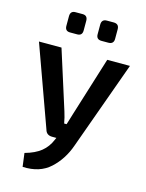

<svg xmlns="http://www.w3.org/2000/svg" viewBox="-132 -779 810 1062"><g transform="rotate(15 273.0 -248.0)"><path d="M206 -583H165Q136 -583 136 -613V-668Q136 -699 165 -699H206Q235 -699 235 -668V-613Q235 -583 206 -583ZM384 -583H345Q315 -583 315 -613V-668Q315 -699 345 -699H384Q415 -699 415 -668V-613Q415 -583 384 -583ZM533 -490 351 15Q322 98 262 153Q202 208 104 203L94 126Q152 110 186 82.5Q220 55 238 11L243 0H219Q186 0 178 -30L12 -490H141L248 -153Q258 -122 264 -88H278Q282 -100 288.5 -122Q295 -144 298 -153L403 -490Z"/></g></svg>

Font: Exo 2.0 Semi Bold
Style: Regular
Weight: 600
Designer: Natanael Gama
Version: Version 1.001;PS 001.001;hotconv 1.0.70;makeotf.lib2.5.58329